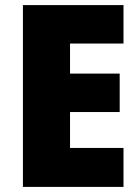

<svg xmlns="http://www.w3.org/2000/svg" viewBox="-20 -734 550 754"><path d="M465 0H70V-714H465V-563H255V-445H450V-294H255V-153H465Z"/></svg>

Font: Noto Sans Tamil SemiCondensed Black
Style: Regular
Weight: 900
Width: 4
Designer: Jelle Bosma - Monotype Design Team
Foundry: Monotype Imaging Inc.
Version: Version 2.004; ttfautohint (v1.8.4.7-5d5b)